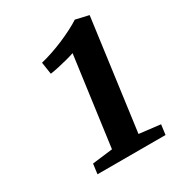

<svg xmlns="http://www.w3.org/2000/svg" viewBox="-125 -979 577 633"><g transform="rotate(-30 163.5 -662.5)"><path d="M68 -460.5 145.5 -470 191.5 -809.5Q180 -805.5 163 -801Q146 -796.5 128 -792.5Q110 -788.5 95.5 -786.5L88.5 -832.5Q108 -837 131 -844.8Q154 -852.5 176.8 -862.2Q199.5 -872 219.5 -882.2Q239.5 -892.5 253 -901.5L303 -890L246.5 -470L327 -460.5L322 -422.5H63Z"/></g></svg>

Font: Merriweather 48pt
Style: Bold Italic
Weight: 700
Italic angle: -7.8°
Version: Version 2.101